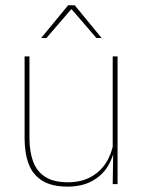

<svg xmlns="http://www.w3.org/2000/svg" viewBox="-20 -700 548 730"><path d="M92 -485.5V-175.5Q92 -123 106.2 -85.2Q120.5 -47.5 152.5 -27.2Q184.5 -7 238 -7Q288 -7 324.5 -26.8Q361 -46.5 383.2 -81.2Q405.5 -116 412 -160.5L421 -141.5H415.5Q411 -101 389.2 -66.5Q367.5 -32 329.2 -11.2Q291 9.5 237 9.5Q177 9.5 141 -12.8Q105 -35 89.2 -76.2Q73.5 -117.5 73.5 -174.5V-485.5ZM427 -485.5V0H408.5L410.5 -127H408.5V-485.5ZM239 -680H264L366 -556V-555.5H346.5L253 -664H250L156.5 -555.5H137V-556Z"/></svg>

Font: Anek Bangla Medium Thin
Style: Regular
Weight: 250
Version: Version 1.003